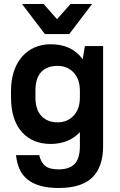

<svg xmlns="http://www.w3.org/2000/svg" viewBox="-20 -730 600 959"><path d="M233 -11Q189 -11 153 -25.5Q117 -40 90.5 -69Q64 -98 49.5 -141.5Q35 -185 35 -244V-276Q35 -332 50 -375.5Q65 -419 91.5 -448.5Q118 -478 154 -493.5Q190 -509 233 -509Q339 -509 393 -434L404 -500H495V0Q495 104 441 156.5Q387 209 273 209Q220 209 181.5 198Q143 187 117 166Q91 145 77.5 114.5Q64 84 60 45H176Q184 80 205 98Q226 116 273 116Q327 116 353 88.5Q379 61 379 0V-70Q352 -41 315 -26Q278 -11 233 -11ZM268 -119Q316 -119 347.5 -152Q379 -185 379 -244V-276Q379 -335 347.5 -368Q316 -401 268 -401Q215 -401 186 -370.5Q157 -340 157 -276V-244Q157 -182 187 -150.5Q217 -119 268 -119ZM90 -710H198L265 -634L332 -710H440L326 -560H204Z"/></svg>

Font: Retni Sans
Style: Bold
Weight: 700
Designer: Vitaly Kuzmin
Foundry: ParaType Ltd.
Version: Version 1.00;March 2, 2019;FontCreator 11.5.0.2425 64-bit; t